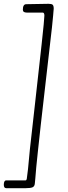

<svg xmlns="http://www.w3.org/2000/svg" viewBox="-71 -784 357 1008"><path d="M-51 186Q-51 163 -38 163Q-38 163 59 163H63Q68 163 69.5 155.5Q71 148 76 104Q81 46 86 -1Q92 -55 112.5 -236.5Q133 -418 147.5 -551Q162 -684 162 -702Q162 -718 153 -718H69Q49 -718 49 -733Q49 -762 67 -762Q161 -764 184 -764Q200 -764 205.5 -759Q211 -754 211 -738Q211 -733 209.5 -721.5Q208 -710 208 -703L202 -642Q194 -570 166.5 -333Q139 -96 128 10Q123 54 119.5 92.5Q116 131 114.5 152Q113 173 112 178Q111 194 100.5 199Q90 204 63 204H23H-38Q-51 204 -51 186Z"/></svg>

Font: OFL Sorts Mill Goudy TT
Style: Italic
Weight: 500
Italic angle: -6°
Version: Version 003.000